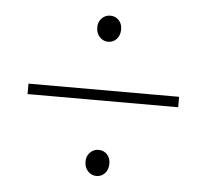

<svg xmlns="http://www.w3.org/2000/svg" viewBox="-40 -585 551 513"><g transform="rotate(5 236.0 -329.0)"><path d="M34 -316V-344H438V-316ZM236 -114Q223 -114 213.5 -124Q204 -134 204 -150Q204 -165 213.5 -174.5Q223 -184 236 -184Q250 -184 259 -174.5Q268 -165 268 -150Q268 -134 259 -124Q250 -114 236 -114ZM236 -474Q223 -474 213.5 -484Q204 -494 204 -510Q204 -525 213.5 -534.5Q223 -544 236 -544Q250 -544 259 -534.5Q268 -525 268 -510Q268 -494 259 -484Q250 -474 236 -474Z"/></g></svg>

Font: Source Sans 3 ExtraLight ExtraLight
Style: Regular
Weight: 250
Version: Version 3.052;hotconv 1.1.0;makeotfexe 2.6.0